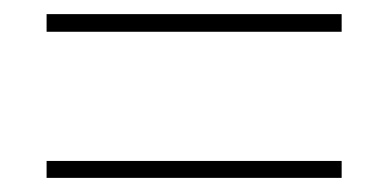

<svg xmlns="http://www.w3.org/2000/svg" viewBox="-20 -489 551 272"><path d="M46 -444V-469H464V-444ZM46 -237V-261H464V-237Z"/></svg>

Font: Noto Sans Bengali SemiCondensed Thin
Style: Regular
Weight: 100
Width: 4
Designer: Joana Ranito - Universal Thirst; Jelle Bosma - Monotype Design Team
Foundry: Universal Thirst ehf.
Version: Version 3.000; ttfautohint (v1.8.4.7-5d5b)